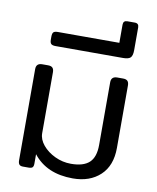

<svg xmlns="http://www.w3.org/2000/svg" viewBox="-90 -883 790 968"><g transform="rotate(10 304.5 -399.0)"><path d="M146 -73V-25Q146 -11 140.5 -5.5Q135 0 120 0H92Q78 0 72.5 -7Q67 -14 67 -28V-495Q67 -525 98 -525H128Q144 -525 151 -517.5Q158 -510 158 -495V-182Q158 -151 182 -122Q206 -93 245 -74.5Q284 -56 327 -56Q391 -56 421 -84Q451 -112 451 -174V-495Q451 -525 482 -525H512Q528 -525 535 -517.5Q542 -510 542 -495V-175Q542 -84 489 -34.5Q436 15 349 15Q215 15 146 -73Z M119 -655V-670Q119 -687 125 -693Q131 -699 148 -699H462V-792Q462 -813 483 -813H521Q542 -813 542 -792V-676Q542 -648 532 -637.5Q522 -627 493 -627H148Q132 -627 125.5 -633Q119 -639 119 -655Z"/></g></svg>

Font: Mitr Light
Style: Regular
Weight: 300
Designer: Thanarat Vachiruckul
Foundry: Cadson Demak
Version: Version 1.003